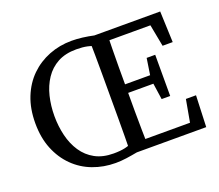

<svg xmlns="http://www.w3.org/2000/svg" viewBox="-117 -852 1182 1034"><g transform="rotate(-20 474.5 -335.0)"><path d="M157 -335Q157 -277 170 -223Q183 -169 211 -127Q239 -85 283 -61Q327 -37 389 -37Q427 -37 454 -43Q481 -49 513 -65V-1Q476 6 444 10.5Q412 15 382 15Q313 15 252 -8Q191 -31 145 -76.5Q99 -122 73 -186.5Q47 -251 47 -334Q47 -417 73 -482Q99 -547 145 -592Q191 -637 252 -661Q313 -685 382 -685Q412 -685 444 -681Q476 -677 513 -669V-605Q481 -621 454 -627Q427 -633 390 -633Q327 -633 283 -609Q239 -585 211 -543Q183 -501 170 -447.5Q157 -394 157 -335ZM474 0Q475 -51 475.5 -102.5Q476 -154 476 -206.5Q476 -259 476 -312V-359Q476 -411 476 -463Q476 -515 475.5 -567Q475 -619 474 -670H576Q575 -620 574 -568Q573 -516 573 -464Q573 -412 573 -359V-322Q573 -265 573 -210.5Q573 -156 574 -104Q575 -52 576 0ZM731 -224 715 -334V-355L731 -460H780V-224ZM525 -317V-366H750V-317ZM834 -492 810 -618H524V-670H885L892 -492ZM854 -180H912L905 0H524V-52H831Z"/></g></svg>

Font: Source Serif 4 18pt
Style: Regular
Weight: 400
Designer: Frank Grießhammer
Foundry: Adobe Systems Incorporated
Version: Version 4.004;hotconv 1.0.116;makeotfexe 2.5.65601